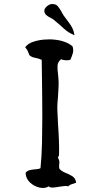

<svg xmlns="http://www.w3.org/2000/svg" viewBox="-20 -918 483 953"><path d="M358 -11Q348 -7 337 -4Q326 -1 319 7Q311 4 298.5 5.5Q286 7 273 9Q257 12 243 13Q229 14 222 7Q203 19 176 13Q149 7 128.5 -12.5Q108 -32 107 -60Q115 -71 129.5 -74Q144 -77 159 -78Q174 -79 181 -83Q187 -144 188.5 -209Q190 -274 190 -334Q190 -382 189.5 -425.5Q189 -469 188.5 -516.5Q188 -564 187 -621Q172 -628 154.5 -631Q137 -634 126 -644Q124 -651 118.5 -663Q113 -675 105 -683Q117 -701 143 -710Q169 -719 199 -721.5Q229 -724 252 -721Q276 -719 300 -710.5Q324 -702 340 -688Q346 -670 341.5 -654Q337 -638 329 -621Q319 -618 305 -619Q291 -620 283 -624Q266 -610 265.5 -590.5Q265 -571 268 -550Q268 -545 269 -539.5Q270 -534 270 -529Q272 -507 270.5 -484.5Q269 -462 268 -440Q266 -421 265 -402Q264 -383 265 -365Q266 -350 266.5 -334Q267 -318 268 -301Q271 -261 272.5 -221Q274 -181 273 -147Q273 -144 270.5 -142Q268 -140 268 -139Q268 -136 269 -132.5Q270 -129 272 -126Q273 -123 274 -119.5Q275 -116 275 -113Q275 -111 274 -106Q274 -101 273.5 -93.5Q273 -86 275 -80Q287 -67 305.5 -60Q324 -53 339.5 -43Q355 -33 358 -11ZM350 -743Q319 -756 299 -774.5Q279 -793 249 -818Q243 -824 231 -829.5Q219 -835 209.5 -843.5Q200 -852 200 -865Q200 -875 212 -886Q224 -897 237 -898Q257 -899 267 -887Q277 -875 285 -860Q288 -855 290.5 -850Q293 -845 296 -841Q313 -818 323 -804.5Q333 -791 339.5 -778Q346 -765 350 -743Z"/></svg>

Font: Yuji Mai
Style: Regular
Weight: 400
Designer: Kataoka Yuji
Foundry: Kinuta Font Factory
Version: Version 3.002